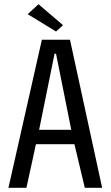

<svg xmlns="http://www.w3.org/2000/svg" viewBox="-20 -888 523 908"><path d="M178 -700H311L463 0H381L332 -206H150L105 0H20ZM317 -274 245 -634H238L165 -274ZM278 -769 245 -739 111 -821 162 -868Z"/></svg>

Font: Homenaje
Style: Regular
Weight: 400
Version: Version 1.002